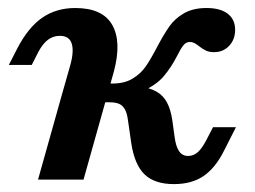

<svg xmlns="http://www.w3.org/2000/svg" viewBox="-20 -448 635 479"><path d="M129.4 -358.6Q112.4 -358.6 99.4 -348.6Q86.3 -338.6 75.5 -318.1L59.2 -286H2L22.7 -326.3Q50 -379.3 85.2 -403.7Q120.3 -428 167.7 -428Q236.1 -428 260 -385.8Q283.9 -343.6 264.1 -269.7L246.9 -208.2H133.4L155.7 -286.7Q165 -320.9 158.7 -339.8Q152.4 -358.6 129.4 -358.6ZM133.4 -208.2H246.9L188.4 0H74.9ZM307.4 -91.4 299.2 -148.5Q296.9 -166 291.3 -175.7Q285.8 -185.4 276.7 -189.1Q267.7 -192.8 253.5 -192.8H219.1L229 -239.6H260.8Q290.7 -239.6 310.8 -251.9Q331 -264.1 343.5 -282.1Q356 -300.1 372.1 -331.1Q389.1 -363 402.6 -382.3Q416.2 -401.7 439 -414.9Q461.9 -428 495.1 -428Q529.6 -428 548.1 -413.8Q566.6 -399.6 566.6 -373.6Q566.6 -349.7 551.8 -333.8Q537 -317.9 514 -317.9Q502.5 -317.9 494.2 -321.6Q485.9 -325.4 476.9 -332.5Q470.8 -337.5 465.3 -340.4Q459.8 -343.3 453.6 -343.3Q444.5 -343.3 437.9 -335.5Q431.4 -327.7 422.6 -310Q407.4 -280 388.2 -257.5Q369.1 -235 332.1 -219.1L329 -231.9Q353.7 -229.1 370.5 -219.4Q387.4 -209.7 396.6 -192.3Q405.9 -174.9 409.9 -147.9L415.6 -106.5Q418.8 -81.8 427.1 -70.3Q435.3 -58.9 449.4 -58.9Q463.1 -58.9 474.1 -68.9Q485.1 -79 496.8 -102.4L511.4 -130.6H568.6L538.8 -71.8Q517.4 -29 487.8 -8.8Q458.2 11.3 414 11.3Q365.6 11.3 340.6 -13Q315.5 -37.3 307.4 -91.4Z"/></svg>

Font: Playfair Micro SmCond SmLight
Style: Italic
Weight: 360
Width: 4
Italic angle: -15.6°
Designer: Claus Eggers Sørensen
Foundry: Claus Eggers Sørensen
Version: Version 2.203;Glyphs 3.3 (3326)